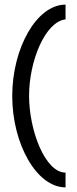

<svg xmlns="http://www.w3.org/2000/svg" viewBox="-20 -705 332 832"><path d="M33 -289C33 -83 138 107 264 107V43C176 43 106 -139 106 -290C106 -441 176 -611 264 -621V-685C138 -685 33 -495 33 -289Z"/></svg>

Font: Charger Sport
Style: DfExt
Weight: 400
Designer: Jasper
Foundry: Cannot Into Space Fonts
Version: Version 1.1